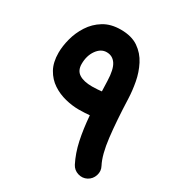

<svg xmlns="http://www.w3.org/2000/svg" viewBox="-171 -759 862 933"><g transform="rotate(30 259.5 -292.5)"><path d="M234.9 -650.4Q295.4 -650.4 333.5 -624.3Q371.6 -598.1 392.8 -556.6Q414.1 -515.1 422.9 -468Q431.6 -420.9 433.1 -379.4Q437.5 -255.9 448 -167Q458.5 -78.1 483.4 -30.3Q496.1 -6.8 487.8 19Q479.5 44.9 456.1 57.6Q432.6 69.8 406.7 61.8Q380.9 53.7 368.7 30.3Q343.3 -19.5 330.3 -79.8Q317.4 -140.1 311.5 -214.4Q301.3 -213.4 285.2 -212.4Q269 -211.4 251 -211.4Q213.9 -211.4 174.6 -221.2Q135.3 -231 102.1 -252.9Q68.8 -274.9 48.3 -311.5Q27.8 -348.1 27.8 -401.9Q27.8 -439 39.1 -481.9Q50.3 -524.9 75 -563.2Q99.6 -601.6 139.2 -626Q178.7 -650.4 234.9 -650.4ZM152.3 -410.6Q152.3 -373.5 178.2 -357.2Q204.1 -340.8 251 -340.8Q265.6 -340.8 281.5 -342Q297.4 -343.3 301.3 -343.8Q302.7 -343.8 304.2 -344.2Q303.7 -357.9 303.2 -372.3Q302.7 -386.7 302.2 -401.9Q300.3 -465.3 281.7 -493.2Q263.2 -521 230 -521Q197.8 -521 175 -489Q152.3 -457 152.3 -410.6Z"/></g></svg>

Font: Mikhak Bold
Style: Regular
Weight: 700
Designer: Amin Abedi
Version: Version 3.3